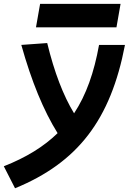

<svg xmlns="http://www.w3.org/2000/svg" viewBox="-77 -752 683 1002"><path d="M1.5 230.5C329.1 96.2 500.5 -127.4 575.2 -517.6H439.9C414.1 -374 373 -256.8 309.6 -160.6C253.4 -252.9 206.5 -374.5 169.4 -527.3L34.2 -517.6C87.4 -327.6 149.9 -175.3 223.6 -57.1C151.4 13.2 59.6 69.8 -57.1 115.7ZM110.8 -609.4H530.8L552.2 -731.9H132.3Z"/></svg>

Font: Cascadia Code NF
Style: Bold Italic
Weight: 700
Italic angle: -10°
Monospace: yes
Designer: Aaron Bell
Foundry: Saja Typeworks
Version: Version 2404.023